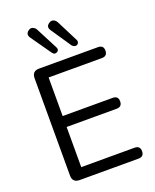

<svg xmlns="http://www.w3.org/2000/svg" viewBox="-170 -1044 923 1141"><g transform="rotate(-20 291.5 -473.5)"><path d="M235 -768 146 -895Q128 -920 149 -938Q169 -955 190 -939Q197 -934 201 -925L271 -790Q282 -770 265 -760Q248 -750 235 -768ZM360 -769 275 -895Q257 -920 278 -937Q298 -954 319 -940Q326 -934 331 -925L400 -789Q406 -777 399.5 -767Q393 -757 381.5 -757.5Q370 -758 360 -769ZM504 0H132Q87 0 87 -45V-660Q87 -705 132 -705H504Q539 -705 539 -671Q539 -636 504 -636H167V-392H483Q518 -392 518 -358Q518 -323 483 -323H167V-69H504Q539 -69 539 -35Q539 0 504 0Z"/></g></svg>

Font: Nunito
Style: Regular
Weight: 400
Designer: Vernon Adams
Foundry: Vernon Adams
Version: Version 3.602